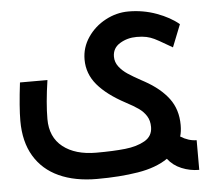

<svg xmlns="http://www.w3.org/2000/svg" viewBox="-44 -597 691 644"><g transform="rotate(-5 301.0 -275.0)"><path d="M18 -216Q18 -261.5 28 -344.5H120.5Q109 -267.5 109 -214Q109 -153 150.5 -120.2Q192 -87.5 263 -87.5Q320.5 -87.5 360 -91.8Q399.5 -96 426.2 -111.2Q453 -126.5 453 -157.5Q453 -179 443.5 -194.2Q434 -209.5 418.2 -220.8Q402.5 -232 375 -246.5Q314 -279 282.2 -316.5Q250.5 -354 250.5 -402Q250.5 -442.5 273.5 -476.5Q296.5 -510.5 333.5 -530.2Q370.5 -550 411 -550Q460.5 -550 505.5 -533.5Q550.5 -517 579.5 -492.5L549.5 -417L527 -430Q502.5 -444.5 490 -450.5Q477.5 -456.5 464 -459.5Q450.5 -462.5 431 -462.5Q399.5 -462.5 374.5 -447.2Q349.5 -432 349.5 -403Q349.5 -384.5 361.2 -369.2Q373 -354 390 -342.8Q407 -331.5 433.5 -317L444.5 -311Q497 -282 524.8 -244.8Q552.5 -207.5 552.5 -155.5Q552.5 -133.5 547.5 -117Q574.5 -100 601.5 -100V0Q570.5 0 542.2 -11.8Q514 -23.5 496.5 -46.5Q457 -19.5 395.8 -9.5Q334.5 0.5 257.5 0.5Q183.5 0.5 129.8 -24Q76 -48.5 47 -97Q18 -145.5 18 -216Z"/></g></svg>

Font: JuliaMono
Style: Bold
Weight: 700
Monospace: yes
Designer: cormullion
Foundry: corm
Version: Version 0.055; ttfautohint (v1.8.4)